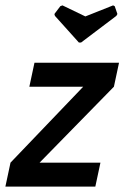

<svg xmlns="http://www.w3.org/2000/svg" viewBox="-36 -693 473 713"><path d="M257 -535 168 -634 166 -641 188 -670 196 -673 281 -632 384 -673 390 -670 400 -641 396 -634 265 -535ZM273 -371H73L92 -460H406L387 -371L111 -89H337L318 0H-16L3 -89Z"/></svg>

Font: Quattrocento Sans
Style: Bold Italic
Weight: 700
Designer: Pablo Impallari
Foundry: Pablo Impallari, Igino Marini, Brenda Gallo
Version: Version 2.000